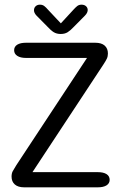

<svg xmlns="http://www.w3.org/2000/svg" viewBox="-20 -802 520 822"><path d="M119 -65H398.5Q423 -65 436.2 -56.5Q449.5 -48 449.5 -32Q449.5 -17 436.2 -8.5Q423 0 398.5 0H83.5Q57.5 0 43.5 -12.2Q29.5 -24.5 29.5 -46Q29.5 -59.5 34.5 -69Q39.5 -78.5 50 -95L352.5 -554H91Q67.5 -554 54 -562.8Q40.5 -571.5 40.5 -587Q40.5 -602.5 54 -610.8Q67.5 -619 91 -619H388Q414.5 -619 428.2 -606.8Q442 -594.5 442 -573Q442 -560.5 437.2 -550.5Q432.5 -540.5 421.5 -524ZM343.5 -735 296.5 -687.5Q282 -672 269.8 -664.2Q257.5 -656.5 240 -656.5Q222.5 -656.5 210 -664.2Q197.5 -672 183.5 -687.5L136.5 -735Q125.5 -746.5 125.5 -758Q125.5 -768.5 132.5 -775.2Q139.5 -782 151 -782Q162 -782 169.5 -776.2Q177 -770.5 185.5 -760.5L240.5 -702L294 -760Q303 -770 310.5 -776Q318 -782 329 -782Q341 -782 348.2 -775.5Q355.5 -769 355.5 -759Q355.5 -754 352.8 -747.8Q350 -741.5 343.5 -735Z"/></svg>

Font: Sono
Style: Regular
Weight: 400
Designer: Tyler Finck
Foundry: Tyler Finck
Version: Version 2.112